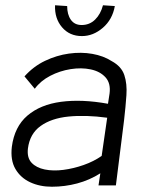

<svg xmlns="http://www.w3.org/2000/svg" viewBox="-20 -704 543 729"><path d="M177 5Q131 5 94.5 -12Q58 -29 38.5 -62.5Q19 -96 25 -147Q35 -223 84 -265Q133 -307 212 -317.5Q291 -328 390 -310L396 -349Q401 -388 380.5 -410.5Q360 -433 324.5 -440.5Q289 -448 248 -441.5Q207 -435 170.5 -416Q134 -397 112 -367L73 -414Q107 -452 151 -473Q195 -494 241.5 -500.5Q288 -507 330.5 -499.5Q373 -492 404 -472Q441 -452 452 -419Q463 -386 460 -342.5Q457 -299 451 -247L420 0H354L361 -46Q320 -20 273 -7.5Q226 5 177 5ZM366 -112 387 -257Q306 -268 240.5 -261.5Q175 -255 134 -225.5Q93 -196 86 -140Q82 -105 100 -86Q118 -67 150 -60.5Q182 -54 220.5 -59Q259 -64 297.5 -77.5Q336 -91 366 -112ZM291 -567Q244 -567 215.5 -600.5Q187 -634 189 -684L235 -681Q235 -649 249 -629Q263 -609 290 -609Q320 -609 341 -629.5Q362 -650 371 -684L416 -681Q407 -630 370.5 -598.5Q334 -567 291 -567Z"/></svg>

Font: Kulim Park Light
Style: Italic
Weight: 300
Italic angle: -8°
Designer: Noponies / Dale Sattler
Foundry: Noponies
Version: Version 1.000; ttfautohint (v1.8.3)